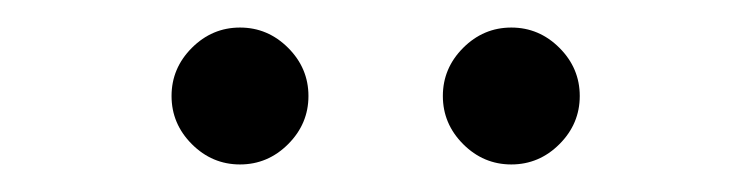

<svg xmlns="http://www.w3.org/2000/svg" viewBox="-20 -694 540 138"><path d="M347.5 -575.8Q327.5 -575.8 312.9 -590.4Q298.3 -605 298.3 -625Q298.3 -645 312.9 -659.6Q327.5 -674.2 347.5 -674.2Q367.5 -674.2 382.1 -659.6Q396.7 -645 396.7 -625Q396.7 -605 382.1 -590.4Q367.5 -575.8 347.5 -575.8ZM152.5 -575.8Q132.5 -575.8 117.9 -590.4Q103.3 -605 103.3 -625Q103.3 -645 117.9 -659.6Q132.5 -674.2 152.5 -674.2Q172.5 -674.2 187.1 -659.6Q201.7 -645 201.7 -625Q201.7 -605 187.1 -590.4Q172.5 -575.8 152.5 -575.8Z"/></svg>

Font: Funnel Display Light Light
Style: Regular
Weight: 300
Version: Version 1.000